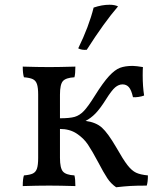

<svg xmlns="http://www.w3.org/2000/svg" viewBox="-20 -783 686 810"><path d="M604 -43Q604 -15 599 0Q556 0 530.5 1.5Q505 3 470 7Q448 -8 432.5 -31.5Q417 -55 394 -99Q369 -146 351 -173Q333 -200 303.5 -219.5Q274 -239 233 -239V-117Q233 -74 245.5 -59.5Q258 -45 294 -43Q298 -28 298 2Q230 0 188 0Q138 0 76 2Q76 -29 81 -43Q106 -45 118.5 -51Q131 -57 136 -72Q141 -87 141 -117V-384Q141 -413 136 -428Q131 -443 118.5 -449Q106 -455 81 -457Q76 -472 76 -502Q140 -500 188 -500Q228 -500 298 -502Q298 -471 294 -457Q258 -455 245.5 -441Q233 -427 233 -384V-284Q274 -284 295 -290Q316 -296 334 -315Q352 -334 380 -379Q415 -435 440 -462Q465 -489 486.5 -497Q508 -505 540 -505Q547 -505 559 -503.5Q571 -502 583 -500Q582 -489 582 -465Q582 -418 588 -380Q578 -376 564 -374Q550 -372 541 -373Q534 -404 523.5 -415.5Q513 -427 497 -427Q481 -427 466 -414.5Q451 -402 426 -362Q402 -324 382.5 -304Q363 -284 341 -273Q385 -267 410 -244.5Q435 -222 470 -162Q500 -109 518 -86Q536 -63 554 -54.5Q572 -46 604 -43ZM310 -579Q355 -671 375 -751Q410 -763 442 -763Q464 -763 478 -756Q420 -689 346 -573Q325 -571 310 -579Z"/></svg>

Font: Vollkorn SC
Style: Regular
Weight: 400
Designer: Friedrich Althausen
Foundry: Friedrich Althausen
Version: Version 4.015